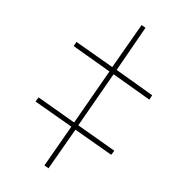

<svg xmlns="http://www.w3.org/2000/svg" viewBox="-73 -694 724 756"><g transform="rotate(10 289.5 -315.5)"><path d="M170 -6 248 -174 404 -101 413 -119 256 -193 358 -415 514 -341 522 -360 367 -434 450 -617 433 -625 348 -442 192 -515 184 -497 340 -423 238 -201 83 -274 74 -256 230 -183 152 -14Z"/></g></svg>

Font: Noto Serif Display SemiCondensed
Style: Italic
Weight: 400
Width: 4
Italic angle: -12°
Designer: Monotype Design Team
Foundry: Monotype Imaging Inc.
Version: Version 2.009